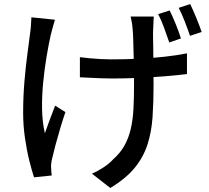

<svg xmlns="http://www.w3.org/2000/svg" viewBox="-20 -851 1040 954"><path d="M744 -769Q743 -755 742.5 -739Q742 -723 741 -706Q740 -694 740.5 -667.5Q741 -641 741.5 -607.5Q742 -574 742 -540Q742 -506 742.5 -476.5Q743 -447 743 -430Q743 -343 738 -269.5Q733 -196 713 -133.5Q693 -71 649.5 -17.5Q606 36 528 83L437 12Q463 1 493 -18.5Q523 -38 542 -59Q578 -91 598.5 -128Q619 -165 629.5 -209.5Q640 -254 643 -308.5Q646 -363 646 -431Q646 -456 645.5 -495Q645 -534 644 -576Q643 -618 642 -653Q641 -688 639 -706Q638 -723 635 -740Q632 -757 629 -769ZM377 -567Q400 -564 426 -561.5Q452 -559 480 -557.5Q508 -556 534 -556Q597 -556 665 -559Q733 -562 796.5 -569Q860 -576 909 -586V-483Q861 -477 799 -472Q737 -467 669.5 -464Q602 -461 536 -461Q513 -461 484.5 -462Q456 -463 428.5 -464.5Q401 -466 377 -467ZM253 -753Q248 -737 242.5 -716.5Q237 -696 233 -681Q222 -633 211.5 -570.5Q201 -508 194.5 -441Q188 -374 189 -309.5Q190 -245 203 -189Q213 -218 227 -255.5Q241 -293 254 -326L305 -294Q292 -256 279 -212.5Q266 -169 255.5 -129.5Q245 -90 239 -63Q236 -52 234.5 -38.5Q233 -25 234 -17Q234 -9 235 1.5Q236 12 237 21L149 30Q139 0 126 -51.5Q113 -103 104 -165.5Q95 -228 95 -290Q95 -372 101.5 -447.5Q108 -523 116.5 -586Q125 -649 130 -689Q133 -709 134 -729Q135 -749 136 -765ZM823 -799Q837 -771 853.5 -730.5Q870 -690 879 -660L821 -640Q810 -673 795.5 -712.5Q781 -752 766 -781ZM925 -831Q939 -802 955.5 -762Q972 -722 982 -692L924 -673Q913 -706 898 -744.5Q883 -783 868 -812Z"/></svg>

Font: Noto Sans SC Thin Medium
Style: Regular
Weight: 500
Version: Version 2.004-H2;hotconv 1.0.118;makeotfexe 2.5.65603